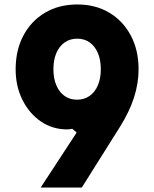

<svg xmlns="http://www.w3.org/2000/svg" viewBox="-20 -839 690 859"><path d="M326 -819Q407 -819 468.5 -782.5Q530 -746 565 -680.5Q600 -615 600 -529Q600 -466 579.5 -402.5Q559 -339 517 -272L346 0H162L323 -246L303 -263Q299 -262 293.5 -261Q288 -260 281 -260Q215 -260 163 -295.5Q111 -331 80.5 -392Q50 -453 50 -529Q50 -615 85 -680.5Q120 -746 182 -782.5Q244 -819 326 -819ZM431 -529Q431 -571 418 -601.5Q405 -632 381.5 -649Q358 -666 325 -666Q293 -666 269 -649Q245 -632 232 -601.5Q219 -571 219 -529Q219 -488 232 -457.5Q245 -427 268.5 -410Q292 -393 325 -393Q357 -393 381 -410Q405 -427 418 -457.5Q431 -488 431 -529Z"/></svg>

Font: Martian Mono SemiCondensed
Style: Bold
Weight: 700
Width: 4
Designer: Roman Shamin
Foundry: Evil Martians
Version: Version 1.000